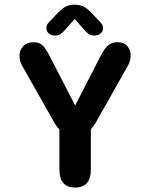

<svg xmlns="http://www.w3.org/2000/svg" viewBox="-20 -810 659 839"><path d="M308 9.5Q239.5 9.5 239.5 -69.5V-244.5Q227 -257 214.5 -279.5L78 -520.5Q65 -542 65 -566.5Q65 -588.5 80.2 -607Q95.5 -625.5 127 -625.5Q152.5 -625.5 167 -611Q181.5 -596.5 197 -565L308.5 -349L420 -566Q436 -597 451.8 -611.2Q467.5 -625.5 492.5 -625.5Q523.5 -625.5 537.2 -607.5Q551 -589.5 551 -567.5Q551 -556 547.5 -543.2Q544 -530.5 537.5 -520.5L401.5 -279.5Q395.5 -269 389.5 -260.5Q383.5 -252 377 -245V-69.5Q377 9.5 308 9.5ZM418.5 -713Q430.5 -700 430.5 -687.5Q430.5 -673.5 419.8 -664Q409 -654.5 391.5 -654.5Q376.5 -654.5 366 -662.5Q355.5 -670.5 346 -682.5L306 -727L266.5 -682Q256.5 -670 246.2 -662.2Q236 -654.5 221 -654.5Q203.5 -654.5 193 -664Q182.5 -673.5 182.5 -688Q182.5 -693.5 185 -700Q187.5 -706.5 194 -713L222.5 -743Q243 -766 261 -777.8Q279 -789.5 306 -789.5Q333.5 -789.5 351.5 -777.8Q369.5 -766 390 -743Z"/></svg>

Font: Sono Monospace SemiBold
Style: Regular
Weight: 600
Designer: Tyler Finck
Foundry: Tyler Finck
Version: Version 2.112